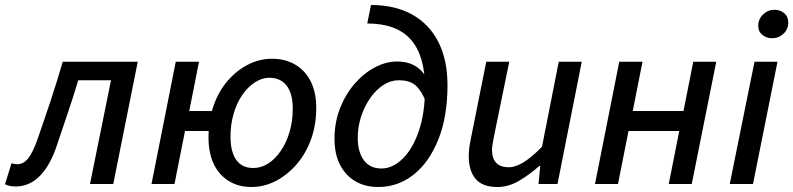

<svg xmlns="http://www.w3.org/2000/svg" viewBox="-47 -736 3173 768"><path d="M15 10Q1 10 -9 7.5Q-19 5 -27 1L-1 -83Q4 -82 9.5 -80.5Q15 -79 22 -79Q47 -79 66 -103Q85 -127 103 -179Q130 -256 155.5 -333Q181 -410 204 -489H504L406 0H313L397 -415H266Q246 -348 224 -283.5Q202 -219 180 -153Q153 -73 111.5 -31.5Q70 10 15 10Z M559 0 656 -489H749L710 -292H846L829 -212H693L651 0ZM959 12Q907 12 868 -12Q829 -36 808 -80Q787 -124 787 -186Q787 -255 807 -312.5Q827 -370 863 -412Q899 -454 945 -477.5Q991 -501 1041 -501Q1094 -501 1134 -477.5Q1174 -454 1196 -410Q1218 -366 1218 -305Q1218 -235 1196.5 -177Q1175 -119 1138 -77Q1101 -35 1055 -11.5Q1009 12 959 12ZM966 -64Q998 -64 1026 -82Q1054 -100 1076.5 -133Q1099 -166 1111.5 -209Q1124 -252 1124 -301Q1124 -362 1099.5 -393.5Q1075 -425 1030 -425Q1001 -425 972.5 -406.5Q944 -388 922 -356Q900 -324 887.5 -281Q875 -238 875 -189Q875 -129 898 -96.5Q921 -64 966 -64Z M1466 12Q1414 12 1375 -10.5Q1336 -33 1313.5 -76Q1291 -119 1291 -181Q1291 -246 1313 -302.5Q1335 -359 1371.5 -401Q1408 -443 1452.5 -466.5Q1497 -490 1541 -490Q1580 -490 1607 -476Q1634 -462 1651 -437.5Q1668 -413 1676 -380L1657 -327Q1641 -370 1617.5 -392.5Q1594 -415 1548 -415Q1516 -415 1486.5 -396Q1457 -377 1434 -344Q1411 -311 1397.5 -270Q1384 -229 1384 -185Q1384 -128 1408.5 -95Q1433 -62 1479 -62Q1523 -62 1563 -100.5Q1603 -139 1628 -211Q1653 -283 1653 -384Q1653 -513 1596.5 -577.5Q1540 -642 1422 -642L1437 -716Q1533 -716 1601.5 -678Q1670 -640 1706.5 -568Q1743 -496 1743 -395Q1743 -270 1706.5 -178.5Q1670 -87 1607.5 -37.5Q1545 12 1466 12Z M1943 12Q1882 12 1855 -21Q1828 -54 1828 -110Q1828 -128 1830 -143.5Q1832 -159 1836 -179L1898 -489H1990L1929 -191Q1926 -173 1923.5 -160.5Q1921 -148 1921 -136Q1921 -103 1937.5 -85Q1954 -67 1989 -67Q2015 -67 2047.5 -87Q2080 -107 2121 -149L2188 -489H2280L2183 0H2107L2114 -72H2110Q2072 -38 2029.5 -13Q1987 12 1943 12Z M2333 0 2430 -489H2523L2484 -292H2687L2726 -489H2818L2720 0H2628L2670 -212H2467L2425 0Z M2872 0 2971 -489H3063L2965 0ZM3041 -583Q3020 -583 3003 -596Q2986 -609 2986 -633Q2986 -660 3005.5 -678.5Q3025 -697 3051 -697Q3073 -697 3089.5 -683.5Q3106 -670 3106 -646Q3106 -619 3087 -601Q3068 -583 3041 -583Z"/></svg>

Font: Source Sans 3 Medium
Style: Italic
Weight: 500
Italic angle: -11°
Designer: Paul D. Hunt
Foundry: Adobe
Version: Version 3.052;hotconv 1.1.0;makeotfexe 2.6.0